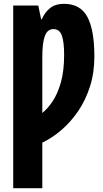

<svg xmlns="http://www.w3.org/2000/svg" viewBox="-20 -743 540 1003"><path d="M49 240V-714H180L195 -642H198Q215 -680 242.5 -701.5Q270 -723 314 -723Q400 -723 436.5 -654.5Q473 -586 473 -448Q473 -363 450 -291Q427 -219 388 -162Q349 -105 300.5 -63.5Q252 -22 201 2V240ZM201 -153Q229 -175 255 -214Q281 -253 298 -312.5Q315 -372 315 -457Q315 -524 303 -557.5Q291 -591 259 -591Q228 -591 214.5 -555.5Q201 -520 201 -445Z"/></svg>

Font: Noto Sans Mono ExtraCondensed Black
Style: Regular
Weight: 900
Width: 2
Designer: Monotype Design Team
Foundry: Monotype Imaging Inc.
Version: Version 2.014